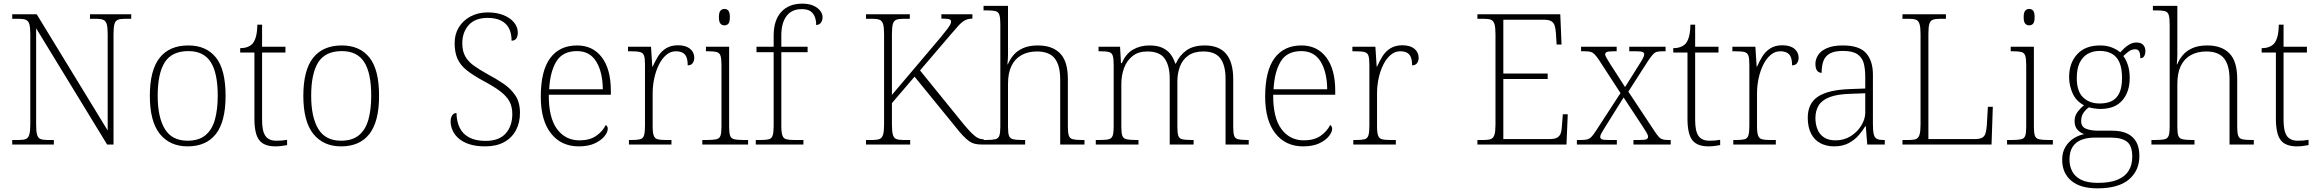

<svg xmlns="http://www.w3.org/2000/svg" viewBox="-20 -792 12695 1052"><path d="M47 0V-25H84Q109 -25 122 -30.5Q135 -36 140.5 -54.5Q146 -73 146 -109V-606Q146 -643 140.5 -660.5Q135 -678 121.5 -683.5Q108 -689 84 -689H47V-714H181L570 -77V-606Q570 -643 564.5 -660.5Q559 -678 545.5 -683.5Q532 -689 508 -689H473V-714H699V-689H664Q639 -689 625.5 -683.5Q612 -678 607 -660Q602 -642 602 -605V0H567L178 -637V-109Q178 -73 183 -54.5Q188 -36 201.5 -30.5Q215 -25 240 -25H275V0Z M1008 10Q911 10 856 -58Q801 -126 801 -267Q801 -407 854.5 -475Q908 -543 1012 -543Q1110 -543 1163 -477Q1216 -411 1216 -267Q1216 -126 1163 -58Q1110 10 1008 10ZM1008 -21Q1069 -21 1105.5 -51Q1142 -81 1157.5 -136.5Q1173 -192 1173 -267Q1173 -392 1134.5 -452Q1096 -512 1012 -512Q922 -512 883 -451Q844 -390 844 -267Q844 -150 883 -85.5Q922 -21 1008 -21Z M1489 10Q1427 10 1400.5 -24Q1374 -58 1374 -142V-504H1296V-528Q1317 -528 1334 -534Q1351 -540 1362 -551Q1373 -562 1381 -586.5Q1389 -611 1390 -657H1416V-536H1544V-504H1416V-134Q1416 -73 1434.5 -47Q1453 -21 1494 -21Q1511 -21 1524 -22Q1537 -23 1553 -26V3Q1537 6 1521 8Q1505 10 1489 10Z M1849 10Q1752 10 1697 -58Q1642 -126 1642 -267Q1642 -407 1695.5 -475Q1749 -543 1853 -543Q1951 -543 2004 -477Q2057 -411 2057 -267Q2057 -126 2004 -58Q1951 10 1849 10ZM1849 -21Q1910 -21 1946.5 -51Q1983 -81 1998.5 -136.5Q2014 -192 2014 -267Q2014 -392 1975.5 -452Q1937 -512 1853 -512Q1763 -512 1724 -451Q1685 -390 1685 -267Q1685 -150 1724 -85.5Q1763 -21 1849 -21Z M2638 10Q2590 10 2554.5 -1Q2519 -12 2495.5 -31.5Q2472 -51 2460.5 -76Q2449 -101 2449 -127Q2449 -141 2453 -151Q2457 -161 2464 -167Q2471 -173 2481 -173Q2482 -125 2499.5 -90.5Q2517 -56 2552.5 -38Q2588 -20 2640 -20Q2715 -20 2751 -61Q2787 -102 2787 -167Q2787 -208 2771 -237Q2755 -266 2720 -292.5Q2685 -319 2628 -349Q2573 -379 2538 -406.5Q2503 -434 2487 -469.5Q2471 -505 2471 -556Q2471 -604 2493.5 -641.5Q2516 -679 2557.5 -701.5Q2599 -724 2653 -724Q2702 -724 2739 -709Q2776 -694 2796.5 -669Q2817 -644 2817 -614Q2817 -592 2808.5 -580.5Q2800 -569 2783 -569Q2783 -610 2768.5 -637.5Q2754 -665 2724.5 -679.5Q2695 -694 2652 -694Q2583 -694 2548 -654.5Q2513 -615 2513 -555Q2513 -513 2528.5 -484.5Q2544 -456 2574 -434Q2604 -412 2649 -387Q2698 -361 2738.5 -333.5Q2779 -306 2804 -268.5Q2829 -231 2829 -174Q2829 -120 2807 -78.5Q2785 -37 2742.5 -13.5Q2700 10 2638 10Z M3151 10Q3055 10 2999 -61Q2943 -132 2943 -262Q2943 -404 2994.5 -473.5Q3046 -543 3142 -543Q3228 -543 3277.5 -478Q3327 -413 3327 -294V-273H2987Q2986 -147 3032 -85Q3078 -23 3155 -23Q3211 -23 3246.5 -47.5Q3282 -72 3299 -107Q3304 -104 3307 -99Q3310 -94 3310 -86Q3310 -68 3292 -45.5Q3274 -23 3239 -6.5Q3204 10 3151 10ZM3283 -303Q3282 -397 3247 -454.5Q3212 -512 3141 -512Q3063 -512 3028.5 -455.5Q2994 -399 2989 -303Z M3426 0V-25H3444Q3472 -25 3487.5 -29Q3503 -33 3508.5 -49.5Q3514 -66 3514 -101V-439Q3514 -473 3508.5 -488Q3503 -503 3486.5 -507Q3470 -511 3436 -511H3421V-536H3547L3554 -427H3556Q3569 -456 3585.5 -483Q3602 -510 3629 -527Q3656 -544 3695 -544Q3737 -544 3760.5 -525Q3784 -506 3784 -475Q3784 -459 3775.5 -446.5Q3767 -434 3748 -434Q3748 -463 3741 -479.5Q3734 -496 3719.5 -503.5Q3705 -511 3683 -511Q3654 -511 3630.5 -491Q3607 -471 3590.5 -438Q3574 -405 3565 -364Q3556 -323 3556 -280V-100Q3556 -65 3562 -49Q3568 -33 3583 -29Q3598 -25 3626 -25H3659V0Z M3828 0V-25H3855Q3889 -25 3905.5 -29Q3922 -33 3927.5 -48Q3933 -63 3933 -97V-435Q3933 -471 3927.5 -487Q3922 -503 3906.5 -507Q3891 -511 3863 -511H3848V-536H3975V-98Q3975 -64 3980.5 -48.5Q3986 -33 4003 -29Q4020 -25 4053 -25H4079V0ZM3949 -653Q3936 -653 3927.5 -662.5Q3919 -672 3919 -698Q3919 -724 3927.5 -733.5Q3936 -743 3949 -743Q3963 -743 3971 -733.5Q3979 -724 3979 -698Q3979 -672 3971 -662.5Q3963 -653 3949 -653Z M4121 0V-25H4149Q4178 -25 4193 -29Q4208 -33 4213.5 -49.5Q4219 -66 4219 -101V-506H4125V-536H4219V-597Q4219 -681 4260.5 -726.5Q4302 -772 4376 -772Q4412 -772 4436.5 -761Q4461 -750 4474 -733Q4487 -716 4487 -698Q4487 -684 4482 -674Q4477 -664 4469 -659.5Q4461 -655 4452 -655Q4452 -679 4445 -698.5Q4438 -718 4421.5 -730Q4405 -742 4372 -742Q4318 -742 4289.5 -704Q4261 -666 4261 -599V-536H4405V-506H4261V-101Q4261 -66 4267 -49.5Q4273 -33 4288 -29Q4303 -25 4331 -25H4382V0Z M4725 0V-25H4762Q4786 -25 4799.5 -30.5Q4813 -36 4818.5 -54Q4824 -72 4824 -108V-606Q4824 -643 4818.5 -660.5Q4813 -678 4799.5 -683.5Q4786 -689 4762 -689H4725V-714H4965V-689H4929Q4904 -689 4890.5 -683.5Q4877 -678 4872 -660Q4867 -642 4867 -605V-272L5132 -585Q5156 -614 5168.5 -630.5Q5181 -647 5186 -656.5Q5191 -666 5191 -674Q5191 -685 5178 -687.5Q5165 -690 5138 -690V-714H5308V-690Q5283 -690 5265 -679.5Q5247 -669 5229.5 -649Q5212 -629 5185 -598L5021 -406L5262 -109Q5288 -78 5306 -60.5Q5324 -43 5338.5 -36Q5353 -29 5368 -29H5370V0H5362Q5339 0 5322 -4Q5305 -8 5289.5 -19Q5274 -30 5255.5 -49.5Q5237 -69 5212 -101L4991 -372L4867 -227V-109Q4867 -73 4872 -54.5Q4877 -36 4890.5 -30.5Q4904 -25 4929 -25H4967V0Z M5361 0V-25H5383Q5417 -25 5433.5 -29Q5450 -33 5455.5 -48.5Q5461 -64 5461 -98V-659Q5461 -695 5455.5 -711Q5450 -727 5434.5 -731Q5419 -735 5391 -735H5369V-760H5503V-494Q5503 -484 5502.5 -473Q5502 -462 5501 -453Q5500 -444 5500 -439H5502Q5513 -466 5532.5 -489.5Q5552 -513 5585 -528Q5618 -543 5667 -543Q5746 -543 5788.5 -499.5Q5831 -456 5831 -359V-98Q5831 -64 5836.5 -48.5Q5842 -33 5858.5 -29Q5875 -25 5908 -25H5922V0H5789V-357Q5789 -434 5759 -472Q5729 -510 5661 -510Q5613 -510 5577 -490Q5541 -470 5522 -431Q5503 -392 5503 -331V-97Q5503 -63 5508.5 -48Q5514 -33 5531 -29Q5548 -25 5581 -25H5597V0Z M5984 0V-25H6005Q6039 -25 6055 -29Q6071 -33 6076.5 -48.5Q6082 -64 6082 -98V-439Q6082 -473 6076.5 -488Q6071 -503 6056 -507Q6041 -511 6013 -511H5999V-536H6117L6122 -446H6127Q6148 -497 6187.5 -520Q6227 -543 6278 -543Q6321 -543 6349 -530Q6377 -517 6394 -494.5Q6411 -472 6419 -444H6423Q6442 -488 6480 -515.5Q6518 -543 6581 -543Q6660 -543 6698.5 -496.5Q6737 -450 6737 -359V-98Q6737 -64 6742 -48.5Q6747 -33 6764 -29Q6781 -25 6814 -25H6822V0H6695V-361Q6695 -433 6667 -471.5Q6639 -510 6573 -510Q6523 -510 6491.5 -488Q6460 -466 6445.5 -428.5Q6431 -391 6431 -346V-98Q6431 -64 6436 -48.5Q6441 -33 6457.5 -29Q6474 -25 6508 -25H6520V0H6389V-361Q6389 -432 6361.5 -471Q6334 -510 6266 -510Q6217 -510 6185.5 -485Q6154 -460 6139 -419.5Q6124 -379 6124 -331V-97Q6124 -63 6129.5 -48Q6135 -33 6152 -29Q6169 -25 6202 -25H6218V0Z M7120 10Q7024 10 6968 -61Q6912 -132 6912 -262Q6912 -404 6963.5 -473.5Q7015 -543 7111 -543Q7197 -543 7246.5 -478Q7296 -413 7296 -294V-273H6956Q6955 -147 7001 -85Q7047 -23 7124 -23Q7180 -23 7215.5 -47.5Q7251 -72 7268 -107Q7273 -104 7276 -99Q7279 -94 7279 -86Q7279 -68 7261 -45.5Q7243 -23 7208 -6.5Q7173 10 7120 10ZM7252 -303Q7251 -397 7216 -454.5Q7181 -512 7110 -512Q7032 -512 6997.5 -455.5Q6963 -399 6958 -303Z M7395 0V-25H7413Q7441 -25 7456.5 -29Q7472 -33 7477.5 -49.5Q7483 -66 7483 -101V-439Q7483 -473 7477.5 -488Q7472 -503 7455.5 -507Q7439 -511 7405 -511H7390V-536H7516L7523 -427H7525Q7538 -456 7554.5 -483Q7571 -510 7598 -527Q7625 -544 7664 -544Q7706 -544 7729.5 -525Q7753 -506 7753 -475Q7753 -459 7744.5 -446.5Q7736 -434 7717 -434Q7717 -463 7710 -479.5Q7703 -496 7688.5 -503.5Q7674 -511 7652 -511Q7623 -511 7599.5 -491Q7576 -471 7559.5 -438Q7543 -405 7534 -364Q7525 -323 7525 -280V-100Q7525 -65 7531 -49Q7537 -33 7552 -29Q7567 -25 7595 -25H7628V0Z M8075 0V-25H8112Q8136 -25 8149.5 -30.5Q8163 -36 8168.5 -54Q8174 -72 8174 -108V-605Q8174 -642 8168.5 -660Q8163 -678 8150 -683.5Q8137 -689 8112 -689H8075V-714H8529L8536 -548H8509L8505 -612Q8503 -639 8497.5 -654Q8492 -669 8478.5 -676.5Q8465 -684 8438 -684H8217V-389H8460V-359H8217V-30H8470Q8497 -30 8511 -37.5Q8525 -45 8531 -60.5Q8537 -76 8538 -102L8543 -166H8570L8563 0Z M8620 0V-25H8644Q8665 -25 8677.5 -28.5Q8690 -32 8700.5 -43Q8711 -54 8725 -76L8859 -282L8742 -462Q8728 -483 8718 -493.5Q8708 -504 8696.5 -507.5Q8685 -511 8665 -511H8643V-536H8838V-511H8820Q8791 -511 8783 -506.5Q8775 -502 8775 -494Q8775 -487 8783.5 -473Q8792 -459 8804 -439L8884 -315L8960 -436Q8973 -456 8981 -471Q8989 -486 8989 -494Q8989 -503 8980.5 -507Q8972 -511 8945 -511H8907V-536H9106V-511H9091Q9070 -511 9058.5 -508Q9047 -505 9037 -494Q9027 -483 9011 -460L8902 -290L9045 -74Q9059 -53 9068.5 -42.5Q9078 -32 9089.5 -28.5Q9101 -25 9120 -25H9134V0H8930V-25H8965Q8994 -25 9002 -29.5Q9010 -34 9010 -43Q9010 -51 9002 -65Q8994 -79 8978 -103L8876 -258L8778 -101Q8766 -81 8757 -66.5Q8748 -52 8748 -42Q8748 -33 8756.5 -29Q8765 -25 8794 -25H8839V0Z M9341 10Q9279 10 9252.5 -24Q9226 -58 9226 -142V-504H9148V-528Q9169 -528 9186 -534Q9203 -540 9214 -551Q9225 -562 9233 -586.5Q9241 -611 9242 -657H9268V-536H9396V-504H9268V-134Q9268 -73 9286.5 -47Q9305 -21 9346 -21Q9363 -21 9376 -22Q9389 -23 9405 -26V3Q9389 6 9373 8Q9357 10 9341 10Z M9477 0V-25H9495Q9523 -25 9538.5 -29Q9554 -33 9559.5 -49.5Q9565 -66 9565 -101V-439Q9565 -473 9559.5 -488Q9554 -503 9537.5 -507Q9521 -511 9487 -511H9472V-536H9598L9605 -427H9607Q9620 -456 9636.5 -483Q9653 -510 9680 -527Q9707 -544 9746 -544Q9788 -544 9811.5 -525Q9835 -506 9835 -475Q9835 -459 9826.5 -446.5Q9818 -434 9799 -434Q9799 -463 9792 -479.5Q9785 -496 9770.5 -503.5Q9756 -511 9734 -511Q9705 -511 9681.5 -491Q9658 -471 9641.5 -438Q9625 -405 9616 -364Q9607 -323 9607 -280V-100Q9607 -65 9613 -49Q9619 -33 9634 -29Q9649 -25 9677 -25H9710V0Z M10029 10Q9989 10 9956 -6.5Q9923 -23 9904 -58.5Q9885 -94 9885 -147Q9885 -226 9941.5 -263Q9998 -300 10117 -304L10200 -307V-371Q10200 -413 10192 -444.5Q10184 -476 10157.5 -494.5Q10131 -513 10078 -513Q10031 -513 10005.5 -498.5Q9980 -484 9970.5 -457Q9961 -430 9961 -393Q9945 -393 9936 -405Q9927 -417 9927 -443Q9927 -467 9941.5 -490Q9956 -513 9989.5 -528Q10023 -543 10078 -543Q10167 -543 10204.5 -501Q10242 -459 10242 -383V-111Q10242 -76 10246.5 -57Q10251 -38 10263 -31.5Q10275 -25 10301 -25H10307V0H10211L10203 -100H10200Q10187 -78 10165 -52Q10143 -26 10109.5 -8Q10076 10 10029 10ZM10037 -23Q10084 -23 10120.5 -46Q10157 -69 10178.5 -104.5Q10200 -140 10200 -174V-281L10119 -278Q10046 -276 10004 -259.5Q9962 -243 9944.5 -214Q9927 -185 9927 -145Q9927 -112 9938 -84Q9949 -56 9973.5 -39.5Q9998 -23 10037 -23Z M10404 0V-25H10441Q10466 -25 10479 -30.5Q10492 -36 10497.5 -54.5Q10503 -73 10503 -109V-605Q10503 -642 10497.5 -660Q10492 -678 10479 -683.5Q10466 -689 10441 -689H10404V-714H10642V-689H10608Q10583 -689 10569.5 -683.5Q10556 -678 10551 -660.5Q10546 -643 10546 -606V-30H10800Q10827 -30 10840.5 -37.5Q10854 -45 10859 -61.5Q10864 -78 10866 -104L10872 -207H10899L10892 0Z M10977 0V-25H11004Q11038 -25 11054.5 -29Q11071 -33 11076.5 -48Q11082 -63 11082 -97V-435Q11082 -471 11076.5 -487Q11071 -503 11055.5 -507Q11040 -511 11012 -511H10997V-536H11124V-98Q11124 -64 11129.5 -48.5Q11135 -33 11152 -29Q11169 -25 11202 -25H11228V0ZM11098 -653Q11085 -653 11076.5 -662.5Q11068 -672 11068 -698Q11068 -724 11076.5 -733.5Q11085 -743 11098 -743Q11112 -743 11120 -733.5Q11128 -724 11128 -698Q11128 -672 11120 -662.5Q11112 -653 11098 -653Z M11472 240Q11378 240 11328.5 198Q11279 156 11279 83Q11279 42 11297 12.5Q11315 -17 11343 -34.5Q11371 -52 11400 -57Q11378 -64 11362.5 -81.5Q11347 -99 11347 -129Q11347 -158 11364.5 -180.5Q11382 -203 11399 -215Q11356 -237 11336.5 -280Q11317 -323 11317 -370Q11317 -446 11361 -494.5Q11405 -543 11487 -543Q11523 -543 11551 -532Q11579 -521 11597 -505Q11606 -515 11619 -527.5Q11632 -540 11649 -549.5Q11666 -559 11686 -559Q11712 -559 11723.5 -545.5Q11735 -532 11735 -513Q11735 -496 11728.5 -484.5Q11722 -473 11707 -473Q11707 -498 11701 -510Q11695 -522 11680 -522Q11660 -522 11645.5 -511.5Q11631 -501 11614 -485Q11629 -466 11639 -435.5Q11649 -405 11649 -364Q11649 -289 11608.5 -242Q11568 -195 11487 -195Q11475 -195 11454.5 -198Q11434 -201 11426 -204Q11408 -192 11395.5 -173.5Q11383 -155 11383 -128Q11383 -98 11409 -87Q11435 -76 11474 -76H11553Q11603 -76 11636 -60Q11669 -44 11685.5 -13.5Q11702 17 11702 62Q11702 143 11644.5 191.5Q11587 240 11472 240ZM11475 210Q11540 210 11581.5 193Q11623 176 11643 144Q11663 112 11663 67Q11663 6 11633.5 -16Q11604 -38 11547 -38H11455Q11417 -38 11386 -26.5Q11355 -15 11337 11.5Q11319 38 11319 83Q11319 117 11333.5 146Q11348 175 11382 192.5Q11416 210 11475 210ZM11484 -225Q11524 -225 11551 -238.5Q11578 -252 11592.5 -283Q11607 -314 11607 -365Q11607 -417 11593 -449.5Q11579 -482 11551.5 -497.5Q11524 -513 11484 -513Q11447 -513 11419 -497Q11391 -481 11375 -448.5Q11359 -416 11359 -364Q11359 -292 11393.5 -258.5Q11428 -225 11484 -225Z M11768 0V-25H11790Q11824 -25 11840.5 -29Q11857 -33 11862.5 -48.5Q11868 -64 11868 -98V-659Q11868 -695 11862.5 -711Q11857 -727 11841.5 -731Q11826 -735 11798 -735H11776V-760H11910V-494Q11910 -484 11909.5 -473Q11909 -462 11908 -453Q11907 -444 11907 -439H11909Q11920 -466 11939.5 -489.5Q11959 -513 11992 -528Q12025 -543 12074 -543Q12153 -543 12195.5 -499.5Q12238 -456 12238 -359V-98Q12238 -64 12243.5 -48.5Q12249 -33 12265.5 -29Q12282 -25 12315 -25H12329V0H12196V-357Q12196 -434 12166 -472Q12136 -510 12068 -510Q12020 -510 11984 -490Q11948 -470 11929 -431Q11910 -392 11910 -331V-97Q11910 -63 11915.5 -48Q11921 -33 11938 -29Q11955 -25 11988 -25H12004V0Z M12565 10Q12503 10 12476.5 -24Q12450 -58 12450 -142V-504H12372V-528Q12393 -528 12410 -534Q12427 -540 12438 -551Q12449 -562 12457 -586.5Q12465 -611 12466 -657H12492V-536H12620V-504H12492V-134Q12492 -73 12510.5 -47Q12529 -21 12570 -21Q12587 -21 12600 -22Q12613 -23 12629 -26V3Q12613 6 12597 8Q12581 10 12565 10Z"/></svg>

Font: Noto Serif Khmer ExtraLight
Style: Regular
Weight: 250
Version: Version 2.003